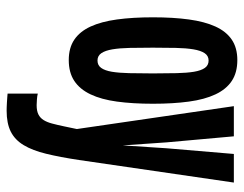

<svg xmlns="http://www.w3.org/2000/svg" viewBox="-100 -448 749 590"><g transform="rotate(90 275.0 -152.5)"><path d="M32.7 -247.6Q32.7 -309.6 39.3 -357.9Q45.9 -406.2 61 -439.5Q76.2 -472.7 101.3 -489.7Q126.5 -506.8 164.1 -506.8Q202.6 -506.8 228.3 -489.7Q253.9 -472.7 269.5 -439.5Q285.2 -406.2 291.7 -357.9Q298.3 -309.6 298.3 -247.6Q298.3 -185.1 291.7 -137Q285.2 -88.9 269.5 -55.9Q253.9 -22.9 228.3 -5.9Q202.6 11.2 164.1 11.2Q126.5 11.2 101.3 -5.9Q76.2 -22.9 61 -55.9Q45.9 -88.9 39.3 -137Q32.7 -185.1 32.7 -247.6ZM205.1 -247.1Q205.1 -288.1 204.3 -319.8Q203.6 -351.6 200 -373.5Q196.3 -395.5 188.2 -407Q180.2 -418.5 165.5 -418.5Q150.9 -418.5 142.8 -406.2Q134.8 -394 131.1 -371.8Q127.4 -349.6 126.7 -317.9Q126 -286.1 126 -247.1Q126 -208 126.7 -176.5Q127.4 -145 131.1 -123Q134.8 -101.1 142.8 -89.1Q150.9 -77.1 165.5 -77.1Q180.2 -77.1 188.2 -88.4Q196.3 -99.6 200 -121.3Q203.6 -143.1 204.3 -174.6Q205.1 -206.1 205.1 -247.1ZM540.5 -496.1 471.2 -20.5Q462.4 38.1 452.1 80.3Q441.9 122.6 425.5 149.7Q409.2 176.8 383.8 189.5Q358.4 202.1 319.8 202.1Q315.4 202.1 308.6 201.9Q301.8 201.7 294.2 201.2Q286.6 200.7 279.3 200.2Q272 199.7 267.1 199.2V106.4Q275.4 108.4 285.9 109.1Q296.4 109.9 302.7 109.9Q320.3 109.9 331.1 104.5Q341.8 99.1 348.4 88.6Q355 78.1 359.1 62.5Q363.3 46.9 367.7 25.9L376 -13.7L305.7 -496.1H398.4L417 -289.1L426.3 -154.8L435.1 -289.1L452.6 -496.1Z"/></g></svg>

Font: Code New Roman
Style: Bold
Weight: 700
Monospace: yes
Designer: Sam Radian
Foundry: Code New Roman
Version: Version 1.508 October 19, 2014